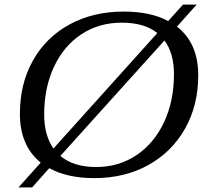

<svg xmlns="http://www.w3.org/2000/svg" viewBox="-20 -760 905 830"><path d="M837 -435Q837 -305 780 -204Q723 -103 621 -46.5Q519 10 388 10Q271 10 193 -33L119 50H60L156 -57Q66 -130 66 -268Q66 -398 122.5 -498.5Q179 -599 281 -654.5Q383 -710 515 -710Q631 -710 707 -669L771 -740H830L745 -645Q837 -573 837 -435ZM211 -118 660 -617Q605 -662 506 -662Q408 -662 332 -612Q256 -562 213.5 -471.5Q171 -381 171 -265Q171 -175 211 -118ZM732 -439Q732 -530 691 -585L241 -86Q297 -38 396 -38Q493 -38 569.5 -89Q646 -140 689 -231.5Q732 -323 732 -439Z"/></svg>

Font: Fahkwang
Style: Italic
Weight: 400
Italic angle: -10°
Version: Version 1.000; ttfautohint (v1.6)